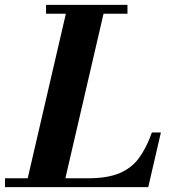

<svg xmlns="http://www.w3.org/2000/svg" viewBox="-68 -770 710 790"><path d="M542 0H-47.5V-36.5H46L203 -713.5H121.5V-750H456.5V-713.5H358L201 -36.5H295Q373.5 -36.5 423.2 -57.2Q473 -78 503.8 -119.8Q534.5 -161.5 557 -225H594Z"/></svg>

Font: Bodoni* 06pt
Style: Bold Italic
Weight: 700
Italic angle: -13°
Version: Version 2.3